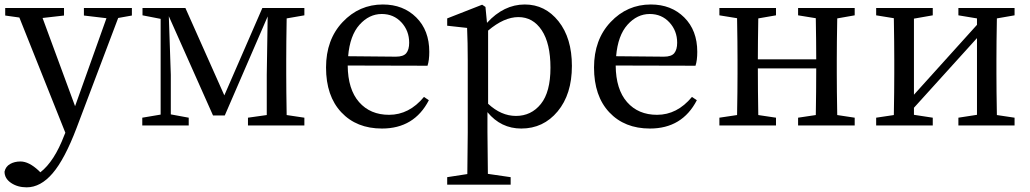

<svg xmlns="http://www.w3.org/2000/svg" viewBox="-22 -554 4547 848"><path d="M560.5 -518.6V-485.4L500 -474.6L316.4 10.7Q263.7 149.4 210.4 211.4Q157.2 273.4 95.7 273.4Q55.7 273.4 26.9 253.9Q-2 234.4 -2 204.1Q2.9 181.6 22.5 170.4Q42 159.2 68.4 159.2Q105.5 159.2 148.4 199.2L156.2 207Q217.8 159.2 261.7 43.9L266.6 32.2L63.5 -476.6L1 -485.4V-518.6H260.7V-485.4L166 -474.6L309.6 -85L448.2 -473.6L348.6 -485.4V-518.6Z M1322.3 -486.3 1244.1 -472.7Q1242.2 -363.3 1242.2 -289.1V-230.5Q1242.2 -155.3 1244.1 -45.9L1322.3 -34.2V0H1073.2V-34.2L1156.2 -45.9V-223.6L1160.2 -481.4L970.7 -43.9H918.9L723.6 -482.4L732.4 -223.6V-48.8L811.5 -34.2V0H606.4V-34.2L687.5 -47.9V-470.7L607.4 -486.3V-518.6H796.9L968.8 -132.8L1136.7 -518.6H1322.3Z M1515.6 -305.7 1726.6 -303.7Q1759.8 -303.7 1772.5 -319.3Q1785.2 -335 1785.2 -365.2Q1785.2 -418 1751 -455.1Q1716.8 -492.2 1664.1 -492.2Q1608.4 -492.2 1565.9 -444.8Q1523.4 -397.5 1515.6 -305.7ZM1866.2 -263.7 1513.7 -264.6Q1514.6 -159.2 1564 -103Q1613.3 -46.9 1696.3 -46.9Q1785.2 -46.9 1850.6 -126L1872.1 -111.3Q1807.6 13.7 1665 13.7Q1552.7 13.7 1485.4 -58.1Q1418 -129.9 1418 -255.9Q1418 -378.9 1491.2 -456.5Q1564.5 -534.2 1668.9 -534.2Q1758.8 -534.2 1816.4 -477.1Q1874 -419.9 1874 -325.2Q1874 -287.1 1866.2 -263.7Z M2133.8 -418.9V-95.7Q2191.4 -42 2256.8 -42Q2324.2 -42 2366.7 -94.7Q2409.2 -147.5 2409.2 -254.9Q2409.2 -362.3 2370.6 -420.4Q2332 -478.5 2267.6 -478.5Q2204.1 -478.5 2133.8 -418.9ZM2122.1 -523.4 2128.9 -453.1Q2203.1 -534.2 2295.9 -534.2Q2385.7 -534.2 2444.8 -460Q2503.9 -385.7 2503.9 -262.7Q2503.9 -137.7 2440.9 -62Q2377.9 13.7 2280.3 13.7Q2190.4 13.7 2130.9 -58.6V28.3Q2130.9 90.8 2132.8 213.9L2233.4 228.5V261.7H1953.1V228.5L2042 214.8Q2043.9 91.8 2043.9 31.2V-287.1Q2043.9 -365.2 2041 -430.7L1953.1 -440.4V-472.7L2107.4 -533.2Z M2699.2 -305.7 2910.2 -303.7Q2943.4 -303.7 2956.1 -319.3Q2968.8 -335 2968.8 -365.2Q2968.8 -418 2934.6 -455.1Q2900.4 -492.2 2847.7 -492.2Q2792 -492.2 2749.5 -444.8Q2707 -397.5 2699.2 -305.7ZM3049.8 -263.7 2697.3 -264.6Q2698.2 -159.2 2747.6 -103Q2796.9 -46.9 2879.9 -46.9Q2968.8 -46.9 3034.2 -126L3055.7 -111.3Q2991.2 13.7 2848.6 13.7Q2736.3 13.7 2668.9 -58.1Q2601.6 -129.9 2601.6 -255.9Q2601.6 -378.9 2674.8 -456.5Q2748 -534.2 2852.5 -534.2Q2942.4 -534.2 3000 -477.1Q3057.6 -419.9 3057.6 -325.2Q3057.6 -287.1 3049.8 -263.7Z M3752.9 -486.3 3675.8 -472.7Q3673.8 -363.3 3673.8 -289.1V-230.5Q3673.8 -157.2 3675.8 -45.9L3752.9 -34.2V0H3502.9V-34.2L3581.1 -45.9Q3583 -153.3 3583 -252H3325.2Q3325.2 -155.3 3327.1 -45.9L3405.3 -34.2V0H3155.3V-34.2L3233.4 -45.9Q3235.4 -155.3 3235.4 -230.5V-289.1Q3235.4 -362.3 3233.4 -473.6L3155.3 -486.3V-518.6H3405.3V-486.3L3327.1 -472.7Q3325.2 -365.2 3325.2 -292H3583Q3583 -366.2 3581.1 -473.6L3502.9 -486.3V-518.6H3752.9Z M4459 -486.3 4380.9 -472.7Q4378.9 -363.3 4378.9 -289.1V-230.5Q4378.9 -155.3 4380.9 -45.9L4459 -34.2V0H4210.9V-34.2L4293 -46.9V-385.7L4014.6 -78.1V-46.9L4097.7 -34.2V0H3847.7V-34.2L3925.8 -45.9Q3927.7 -155.3 3927.7 -230.5V-289.1Q3927.7 -362.3 3925.8 -473.6L3847.7 -486.3V-518.6H4097.7V-486.3L4014.6 -471.7V-135.7L4293 -444.3V-472.7L4210.9 -486.3V-518.6H4459Z"/></svg>

Font: GenYoMin TW TTF Medium
Style: Regular
Weight: 500
Version: Version 1.300